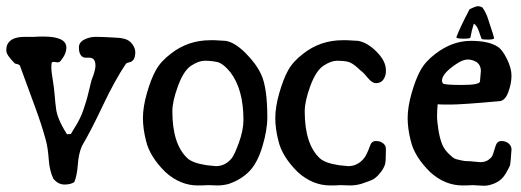

<svg xmlns="http://www.w3.org/2000/svg" viewBox="-24 -595 1661 612"><path d="M280.3 -385.7Q280.3 -411.1 260.7 -411.1H249Q239.3 -411.1 233.4 -419.4Q227.5 -427.7 227.5 -443.8Q227.5 -460 244.6 -468.8Q261.7 -477.5 280.3 -477.5Q298.8 -477.5 314.9 -476.6Q331.1 -475.6 342.3 -475.1Q353.5 -474.6 358.4 -474.1Q363.3 -473.6 371.1 -471.7Q387.7 -467.8 397.5 -454.6Q407.2 -441.4 407.2 -428.7Q407.2 -400.4 388.7 -396.5Q380.9 -394.5 377.9 -392.6Q341.8 -338.9 303.7 -258.3Q265.6 -177.7 237.3 -129.9Q226.6 -105.5 224.1 -70.8Q221.7 -36.1 212.9 -14.6Q201.2 -6.8 181.6 -6.8Q162.1 -6.8 146.5 -24.4Q133.8 -50.8 131.3 -86.9Q128.9 -123 122.1 -148.4Q108.4 -198.2 88.9 -251L39.1 -386.7Q34.2 -390.6 29.3 -391.1Q24.4 -391.6 22.5 -393.6Q-3.9 -419.9 -3.9 -433.6Q-3.9 -447.3 0 -454.1Q11.7 -477.5 54.7 -477.5H85Q94.7 -478.5 114.3 -478.5Q187.5 -478.5 187.5 -443.4Q187.5 -422.9 168.9 -400.4Q164.1 -394.5 153.3 -397Q142.6 -399.4 140.6 -394.5Q139.6 -386.7 139.6 -377.4Q139.6 -368.2 144 -341.8Q148.4 -315.4 150.4 -290.5Q152.3 -265.6 154.3 -252Q157.2 -217.8 189.5 -167L202.1 -168Q202.1 -168.9 210 -181.6Q232.4 -215.8 242.2 -246.1L251 -273.4Q253.9 -282.2 259.3 -305.2Q264.6 -328.1 267.6 -338.9L273.4 -354.5Q280.3 -375 280.3 -385.7Z M669.9 -3.9 638.7 -4.9Q626 -3.9 606.4 -3.9Q550.8 -3.9 503.9 -45.9Q453.1 -95.7 441.4 -146.5Q431.6 -184.6 431.6 -219.2Q431.6 -253.9 444.3 -298.3Q457 -342.8 472.7 -371.1Q488.3 -399.4 520.5 -423.8Q575.2 -466.8 646.5 -466.8H660.2Q685.5 -465.8 695.3 -464.8Q724.6 -460 758.8 -425.8Q793 -391.6 808.6 -357.4Q828.1 -315.4 828.1 -220.7Q828.1 -180.7 812.5 -128.4Q796.9 -76.2 771 -49.3Q745.1 -22.5 705.1 -8.8Q687.5 -3.9 669.9 -3.9ZM634.8 -68.4 664.1 -65.4Q693.4 -65.4 713.9 -89.8Q722.7 -99.6 737.3 -139.6Q752 -179.7 752 -212.9Q752 -310.5 710 -365.2Q686.5 -393.6 667.5 -397.5Q648.4 -401.4 628.9 -401.4Q609.4 -401.4 585.4 -385.7Q561.5 -370.1 543.5 -321.3Q525.4 -272.5 525.4 -240.2Q525.4 -135.7 573.2 -90.8Q589.8 -75.2 634.8 -68.4Z M1091.8 -3.9 1060.5 -4.9Q1047.9 -3.9 1028.3 -3.9Q972.7 -3.9 925.8 -45.9Q875 -95.7 863.3 -146.5Q853.5 -184.6 853.5 -219.2Q853.5 -253.9 866.2 -298.3Q878.9 -342.8 894.5 -371.1Q910.2 -399.4 942.4 -423.8Q997.1 -466.8 1068.4 -466.8H1082Q1107.4 -465.8 1117.2 -464.8Q1146.5 -460 1176.3 -430.2Q1206.1 -400.4 1206.1 -371.1Q1206.1 -362.3 1205.1 -357.4Q1198.2 -331.1 1176.8 -330.1H1173.8Q1162.1 -330.1 1148.9 -346.2Q1135.7 -362.3 1130.4 -366.2Q1125 -370.1 1117.2 -377.9Q1097.7 -395.5 1084 -398.4Q1070.3 -401.4 1050.8 -401.4Q1031.2 -401.4 1007.3 -385.7Q983.4 -370.1 965.3 -321.3Q947.3 -272.5 947.3 -240.2Q947.3 -135.7 995.1 -90.8Q1011.7 -75.2 1056.6 -68.4L1085.9 -65.4Q1115.2 -65.4 1135.7 -89.8Q1144.5 -99.6 1155.3 -129.9Q1160.2 -145.5 1174.3 -145.5Q1188.5 -145.5 1197.3 -138.2Q1206.1 -130.9 1206.1 -120.1V-118.2Q1206.1 -79.1 1203.1 -70.3Q1197.3 -54.7 1188.5 -44.9Q1173.8 -24.4 1152.3 -17.6L1127 -8.8Q1109.4 -3.9 1091.8 -3.9Z M1475.6 -475.6Q1475.6 -471.7 1453.1 -471.7Q1430.7 -471.7 1430.7 -476.6Q1442.4 -507.8 1472.7 -565.4Q1492.2 -575.2 1499.5 -575.2Q1506.8 -575.2 1513.7 -571.3Q1526.4 -552.7 1531.7 -534.7Q1537.1 -516.6 1542 -502.9Q1546.9 -489.3 1550.8 -474.6V-473.6Q1550.8 -468.8 1531.7 -468.8Q1512.7 -468.8 1511.2 -471.2Q1509.8 -473.6 1502.9 -494.1Q1496.1 -514.6 1486.3 -519.5Q1479.5 -499 1475.6 -475.6ZM1505.9 -335 1508.8 -369.1Q1508.8 -386.7 1496.1 -396.5Q1482.4 -405.3 1466.8 -405.3Q1451.2 -405.3 1429.7 -390.6Q1384.8 -360.4 1384.8 -337.9Q1384.8 -334 1387.7 -329.1Q1392.6 -324.2 1448.2 -324.2Q1503.9 -324.2 1505.9 -335ZM1518.6 -2.9 1482.4 -4.9Q1469.7 -3.9 1450.2 -3.9Q1394.5 -3.9 1347.7 -45.9Q1296.9 -95.7 1285.2 -146.5Q1275.4 -184.6 1275.4 -219.2Q1275.4 -253.9 1288.1 -298.3Q1300.8 -342.8 1316.4 -371.1Q1332 -399.4 1364.3 -423.8Q1418 -464.8 1476.6 -464.8Q1535.2 -464.8 1563.5 -445.3Q1577.1 -436.5 1591.8 -407.2Q1606.4 -377.9 1606.4 -353.5Q1606.4 -329.1 1596.2 -301.3Q1585.9 -273.4 1567.4 -272.5Q1449.2 -261.7 1410.6 -261.7Q1372.1 -261.7 1371.1 -262.7Q1369.1 -243.2 1369.1 -225.6Q1369.1 -208 1373.5 -180.7Q1377.9 -153.3 1385.7 -134.3Q1393.6 -115.2 1413.1 -98.6Q1422.9 -88.9 1433.1 -86.9Q1443.4 -85 1450.2 -83Q1457 -81.1 1473.6 -81.1L1505.9 -78.1Q1522.5 -78.1 1532.2 -85Q1542 -91.8 1544.9 -97.7Q1547.9 -103.5 1550.8 -114.3Q1553.7 -125 1555.7 -129.9Q1560.5 -145.5 1574.2 -145.5Q1587.9 -145.5 1597.2 -137.7Q1606.4 -129.9 1606.4 -119.1V-118.2Q1603.5 -76.2 1602.1 -69.8Q1600.6 -63.5 1588.4 -42.5Q1576.2 -21.5 1556.2 -12.2Q1536.1 -2.9 1518.6 -2.9Z"/></svg>

Font: Essays1743
Style: Medium
Weight: 500
Designer: Based on the typeface in a 1743 English translation of the essays of Montaigne.  PostScript/TrueType font designed by Jo
Version: Version 002.100